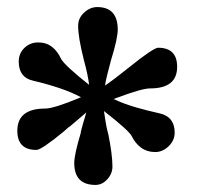

<svg xmlns="http://www.w3.org/2000/svg" viewBox="-20 -819 564 543"><path d="M481 -630Q481 -569 405 -569Q393 -569 370 -562.5Q347 -556 301 -539Q331 -525 364 -515.5Q397 -506 433 -498Q474 -488 474 -444Q474 -422 457 -405.5Q440 -389 419 -389Q396 -389 379.5 -401Q363 -413 353 -433Q347 -448 274 -505Q276 -492 278.5 -475.5Q281 -459 286 -440V-441Q298 -382 298 -348Q298 -328 283.5 -312Q269 -296 250 -296Q190 -296 190 -358Q190 -382 209 -445L208 -444Q211 -455 212.5 -461Q214 -467 215.5 -472Q217 -477 219 -483.5Q221 -490 224 -501Q215 -493 203 -483Q191 -473 176 -460V-461L159 -446Q97 -395 83 -395Q29 -395 29 -449Q29 -512 108 -512Q133 -512 209 -544Q183 -558 149 -569.5Q115 -581 73 -591Q33 -600 33 -645Q33 -668 49 -683.5Q65 -699 88 -699Q111 -699 127 -686.5Q143 -674 153 -652Q158 -643 178 -624.5Q198 -606 232 -579Q229 -606 217 -650Q209 -682 205 -705.5Q201 -729 201 -746Q201 -768 218 -783.5Q235 -799 255 -799Q313 -799 313 -735Q313 -724 308.5 -702.5Q304 -681 294 -649Q288 -626 283.5 -608.5Q279 -591 277 -577Q289 -585 306 -598Q323 -611 347 -630Q379 -656 400 -670Q421 -684 427 -684Q481 -684 481 -630Z"/></svg>

Font: Ekushey Ghorautra
Style: Bold
Weight: 700
Designer: Al Mamun Sumon
Foundry: Al Mamun Sumon
Version: Version 1.0